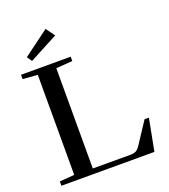

<svg xmlns="http://www.w3.org/2000/svg" viewBox="-153 -968 950 1078"><g transform="rotate(-20 322.0 -429.0)"><path d="M112.3 -714.8 91.8 -744.6 244.6 -857.9 283.2 -805.2ZM27.3 0V-25.9L115.7 -32.7V-630.4L27.3 -637.2V-663.1H324.2V-637.2L226.1 -629.9V-30.8H449.2Q472.2 -30.8 484.6 -37.6Q497.1 -44.4 509.3 -63L593.8 -191.4H619.6L583 0Z"/></g></svg>

Font: Elstob 14pt Medium
Style: Regular
Weight: 500
Designer: Peter S. Baker
Version: Version 1.015